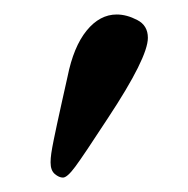

<svg xmlns="http://www.w3.org/2000/svg" viewBox="-20 -582 259 265"><path d="M141.1 -562Q154.8 -562 169.4 -554.4Q184.1 -546.9 184.1 -529.8Q184.1 -502.4 128.9 -418.9Q95.2 -367.2 84 -352.1Q72.8 -336.9 66.9 -336.9Q61.5 -336.9 55.7 -341.8Q49.8 -346.7 49.8 -357.9Q49.8 -363.3 50.8 -370.4Q51.8 -377.4 54.2 -389.2Q56.6 -400.9 58.8 -411.1Q61 -421.4 65.4 -441.2Q69.8 -460.9 73.2 -476.1Q81.5 -517.6 99.6 -539.8Q117.7 -562 141.1 -562Z"/></svg>

Font: Common Serif News
Style: Regular
Weight: 450
Designer: Philipp H. Poll, Khaled Hosny
Foundry: Stefan Peev, Context Ltd.
Version: Version 1.026